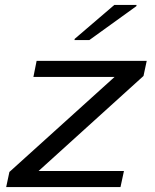

<svg xmlns="http://www.w3.org/2000/svg" viewBox="-20 -756 625 776"><path d="M5 0 18 -61 443 -445H115L128 -510H573L560 -449L136 -65H481L467 0ZM281 -594 282 -599 442 -736H532L531 -731L341 -594Z"/></svg>

Font: Saira Expanded
Style: Italic
Weight: 400
Width: 7
Italic angle: -12°
Designer: Hector Gatti with collaboration of the Omnibus-Type team
Foundry: Omnibus-Type
Version: Version 1.101